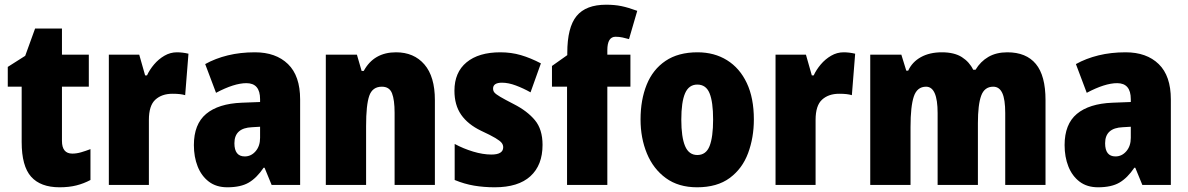

<svg xmlns="http://www.w3.org/2000/svg" viewBox="-20 -785 5044 815"><path d="M287 -133Q305 -133 324 -138.5Q343 -144 364 -152V-21Q336 -6 304.5 2Q273 10 233 10Q152 10 112 -35Q72 -80 72 -182V-417H13V-501L87 -548L129 -664H243V-553H357V-417H243V-187Q243 -133 287 -133Z M731 -563Q755 -563 780 -557L766 -381Q756 -384 743.5 -385.5Q731 -387 712 -387Q667 -387 639.5 -362Q612 -337 612 -276V0H442V-553H571L596 -465H604Q615 -489 634 -511.5Q653 -534 678 -548.5Q703 -563 731 -563Z M1062 -563Q1151 -563 1202.5 -513Q1254 -463 1254 -363V0H1133L1103 -73H1099Q1070 -30 1036 -10Q1002 10 945 10Q898 10 866.5 -14Q835 -38 819 -78.5Q803 -119 803 -169Q803 -258 855 -301.5Q907 -345 1006 -349L1084 -352V-364Q1084 -432 1026 -432Q974 -432 897 -391L851 -513Q894 -537 947 -550Q1000 -563 1062 -563ZM1050 -245Q975 -242 975 -177Q975 -121 1019 -121Q1046 -121 1065 -143Q1084 -165 1084 -200V-247Z M1661 -563Q1737 -563 1781.5 -511.5Q1826 -460 1826 -360V0H1655V-306Q1655 -361 1644 -389Q1633 -417 1601 -417Q1561 -417 1547.5 -378.5Q1534 -340 1534 -250V0H1363V-553H1495L1515 -484H1524Q1567 -563 1661 -563Z M2283 -170Q2283 -84 2231.5 -37Q2180 10 2080 10Q2034 10 1992.5 3Q1951 -4 1910 -21V-174Q1947 -154 1988.5 -141.5Q2030 -129 2066 -129Q2116 -129 2116 -160Q2116 -170 2109.5 -178.5Q2103 -187 2083 -199Q2063 -211 2022 -230Q1966 -257 1937.5 -298Q1909 -339 1909 -400Q1909 -478 1960.5 -520.5Q2012 -563 2104 -563Q2150 -563 2191 -551Q2232 -539 2276 -516L2232 -393Q2202 -410 2170 -422Q2138 -434 2111 -434Q2073 -434 2073 -409Q2073 -399 2079 -392Q2085 -385 2103.5 -374Q2122 -363 2161 -343Q2218 -314 2250.5 -275Q2283 -236 2283 -170Z M2656 -417H2558V0H2387V-417H2323V-505L2388 -551V-560Q2388 -669 2427.5 -717Q2467 -765 2553 -765Q2589 -765 2618 -759Q2647 -753 2685 -739L2650 -619Q2636 -623 2622 -626Q2608 -629 2593 -629Q2558 -629 2558 -572V-553H2656Z M3180 -278Q3180 -201 3155.5 -135Q3131 -69 3077.5 -29.5Q3024 10 2939 10Q2860 10 2806.5 -29Q2753 -68 2726 -133.5Q2699 -199 2699 -278Q2699 -361 2725 -425.5Q2751 -490 2805 -526.5Q2859 -563 2941 -563Q3012 -563 3066 -529.5Q3120 -496 3150 -432.5Q3180 -369 3180 -278ZM2872 -277Q2872 -203 2888 -165Q2904 -127 2940 -127Q2977 -127 2992 -165Q3007 -203 3007 -278Q3007 -352 2992 -389Q2977 -426 2940 -426Q2904 -426 2888 -389Q2872 -352 2872 -277Z M3561 -563Q3585 -563 3610 -557L3596 -381Q3586 -384 3573.5 -385.5Q3561 -387 3542 -387Q3497 -387 3469.5 -362Q3442 -337 3442 -276V0H3272V-553H3401L3426 -465H3434Q3445 -489 3464 -511.5Q3483 -534 3508 -548.5Q3533 -563 3561 -563Z M4256 -563Q4336 -563 4377 -513.5Q4418 -464 4418 -360V0H4247V-305Q4247 -363 4234.5 -390Q4222 -417 4196 -417Q4159 -417 4145 -379Q4131 -341 4131 -262V0H3960V-305Q3960 -417 3911 -417Q3873 -417 3859 -375.5Q3845 -334 3845 -246V0H3674V-553H3806L3827 -485H3835Q3852 -522 3889 -542.5Q3926 -563 3978 -563Q4031 -563 4063 -542.5Q4095 -522 4111 -489H4121Q4142 -524 4175.5 -543.5Q4209 -563 4256 -563Z M4758 -563Q4847 -563 4898.5 -513Q4950 -463 4950 -363V0H4829L4799 -73H4795Q4766 -30 4732 -10Q4698 10 4641 10Q4594 10 4562.5 -14Q4531 -38 4515 -78.5Q4499 -119 4499 -169Q4499 -258 4551 -301.5Q4603 -345 4702 -349L4780 -352V-364Q4780 -432 4722 -432Q4670 -432 4593 -391L4547 -513Q4590 -537 4643 -550Q4696 -563 4758 -563ZM4746 -245Q4671 -242 4671 -177Q4671 -121 4715 -121Q4742 -121 4761 -143Q4780 -165 4780 -200V-247Z"/></svg>

Font: Noto Sans Myanmar Condensed Black
Style: Regular
Weight: 900
Width: 3
Designer: Monotype Design Team
Foundry: Monotype Imaging Inc.
Version: Version 2.107; ttfautohint (v1.8.4.7-5d5b)